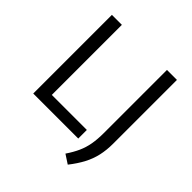

<svg xmlns="http://www.w3.org/2000/svg" viewBox="-194 -741 1027 1027"><g transform="rotate(45 319.0 -228.0)"><path d="M73 0V-595H148.5V-65H413.5V0ZM472.5 138.5 422 105.5Q446.5 69.5 461.5 36.2Q476.5 3 483 -33.8Q489.5 -70.5 489.5 -117.5V-595H565V-112.5Q565 -64.5 555.8 -23Q546.5 18.5 526 57.5Q505.5 96.5 472.5 138.5Z"/></g></svg>

Font: Encode Sans SC Condensed
Style: Regular
Weight: 400
Width: 3
Designer: Multiple Designers
Foundry: Impallari Type
Version: Version 3.002